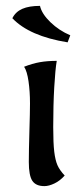

<svg xmlns="http://www.w3.org/2000/svg" viewBox="-20 -624 284 653"><path d="M78 -73Q78 -110 80 -178Q82 -242 82 -272Q82 -313 77 -347.5Q72 -382 62 -397Q90 -408 115.5 -412.5Q141 -417 173 -417Q168 -388 164.5 -327.5Q161 -267 161 -192Q161 -137 164.5 -108Q168 -79 175.5 -62Q183 -45 200 -27Q184 -9 165 0Q146 9 131 9Q102 9 90 -9Q78 -27 78 -73ZM22 -562Q33 -584 56 -594Q79 -604 116 -604Q122 -577 151.5 -548.5Q181 -520 219 -504L210 -480Q80 -501 22 -562Z"/></svg>

Font: Mirza
Style: Regular
Weight: 400
Designer: Arabic design by Kourosh Beigpour, Latin design by Eduardo Tunni, engineering by Lasse Fister
Version: Version 1.000